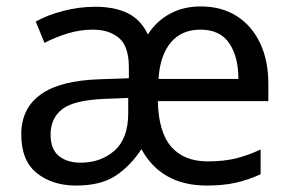

<svg xmlns="http://www.w3.org/2000/svg" viewBox="-20 -566 904 596"><path d="M603 -546Q668 -546 715 -516Q762 -486 787.5 -432Q813 -378 813 -306V-252H470Q472 -156 511.5 -110.5Q551 -65 625 -65Q675 -65 713 -74.5Q751 -84 789 -102V-25Q749 -7 710.5 1.5Q672 10 622 10Q481 10 419 -103Q385 -51 339 -20.5Q293 10 216 10Q143 10 94.5 -28.5Q46 -67 46 -149Q46 -229 106 -272.5Q166 -316 290 -320L380 -323V-357Q380 -422 349.5 -448Q319 -474 268 -474Q228 -474 189.5 -462Q151 -450 118 -433L91 -499Q126 -519 176 -532Q226 -545 275 -545Q337 -545 377.5 -524.5Q418 -504 439 -459Q465 -500 507 -523Q549 -546 603 -546ZM602 -474Q544 -474 510.5 -434.5Q477 -395 472 -321H720Q720 -390 691.5 -432Q663 -474 602 -474ZM303 -259Q209 -255 173 -227Q137 -199 137 -148Q137 -103 162.5 -82Q188 -61 230 -61Q293 -61 335.5 -98.5Q378 -136 378 -214V-262Z"/></svg>

Font: Noto Sans Kaithi
Style: Regular
Weight: 400
Designer: Monotype Design Team
Foundry: Monotype Imaging Inc.
Version: Version 2.005; ttfautohint (v1.8.4.7-5d5b)